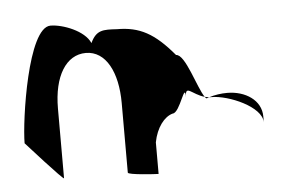

<svg xmlns="http://www.w3.org/2000/svg" viewBox="-44 -617 1032 678"><g transform="rotate(-5 472.0 -277.5)"><path d="M30 -149C30 -149 158 -6 158 -14V-261C158 -376 203 -448 273 -448C344 -448 384 -370 384 -261V-14C384 -6 481 0 492 0V-112C502 -164 530 -200 560 -208C587 -208 612 -320 612 -261C612 -309 634 -269 678 -257C654 -290 623 -413 590 -413C522 -494 470 -522 390 -522C341 -525 317 -526 296 -481C277 -526 200 -555 157 -555C77 -555 30 -230 30 -149ZM678 -257C680 -254 682 -252 684 -251L693 -254ZM693 -254H702C762 -254 878 -205 878 -149V-170C878 -228 822 -264 758 -264C737 -264 714 -261 693 -254Z"/></g></svg>

Font: Ampere
Style: SuCnd
Weight: 400
Version: Version 1